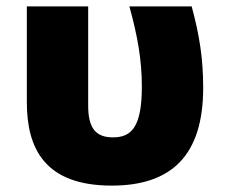

<svg xmlns="http://www.w3.org/2000/svg" viewBox="-20 -573 703 601"><path d="M330 8C517 8 616 -87 616 -298C616 -388 605 -460 580 -553H385C411 -459 424 -384 424 -302C424 -178 393 -143 334 -143C281 -143 256 -170 256 -243V-553H64V-253C64 -106 122 8 330 8Z"/></svg>

Font: Noto Sans UI Black
Style: Regular
Weight: 900
Designer: Monotype Design Team
Foundry: Monotype Imaging Inc.
Version: Version 1.901